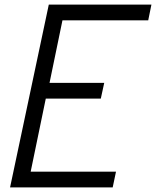

<svg xmlns="http://www.w3.org/2000/svg" viewBox="-20 -820 682 840"><path d="M24 0 193.5 -800H642.5L628.5 -731H201L264 -783L187 -410.5L145 -457.5H436L421 -388.5H128.5L190 -435.5L104.5 -22L68 -69H487.5L473 0Z"/></svg>

Font: Victor Mono Thin
Style: Italic
Weight: 100
Italic angle: -12°
Monospace: yes
Designer: Rune Bjørnerås
Version: Version 1.561;gftools[0.9.30]